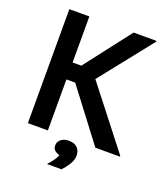

<svg xmlns="http://www.w3.org/2000/svg" viewBox="-148 -754 900 1029"><g transform="rotate(20 302.0 -239.5)"><path d="M69.2 0V-650H183.3V-387.5H233.3L435.8 -650H565.8V-645L328.3 -345.8L594.2 -5V0H454.2L233.3 -290.8H183.3V0ZM242.5 170.8V167.5Q255 155.8 268.3 137.1Q281.7 118.3 287.5 103.3Q273.3 100.8 260.4 90.8Q247.5 80.8 247.5 61.7Q247.5 41.7 263.8 27.5Q280 13.3 309.2 13.3Q341.7 13.3 357.9 30.4Q374.2 47.5 374.2 74.2Q374.2 100 358.3 125.4Q342.5 150.8 323.3 170.8Z"/></g></svg>

Font: Familjen Grotesk GF Medium
Style: Regular
Weight: 500
Designer: Anders Wikstroem, Jonas Baeckman, Matilda Gysing, Kristian Moeller
Foundry: Familjen STHLM AB
Version: Version 2.000; Beta; Release 4; Build 6